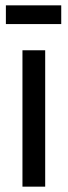

<svg xmlns="http://www.w3.org/2000/svg" viewBox="-20 -698 253 718"><path d="M209 -678H2V-608H209ZM149 0V-510H64V0Z"/></svg>

Font: Alpha Lyrae Medium
Style: Regular
Weight: 500
Designer: Nikolay Petroussenko, Plamen Motev
Foundry: Fontfabric LLC
Version: Version 1.000;hotconv 1.0.109;makeotfexe 2.5.65596